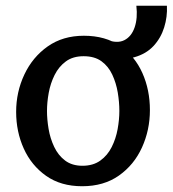

<svg xmlns="http://www.w3.org/2000/svg" viewBox="-20 -633 599 666"><path d="M265 13Q191 13 140 -23Q89 -59 62.5 -117.5Q36 -176 36 -245Q36 -314 64.5 -374.5Q93 -435 145.5 -472Q198 -509 271 -509Q346 -509 397 -473.5Q448 -438 474 -379.5Q500 -321 500 -251Q500 -182 472.5 -121.5Q445 -61 392.5 -24Q340 13 265 13ZM266 -58Q303 -58 328 -76Q353 -94 367.5 -123Q382 -152 388 -185Q394 -218 394 -248Q394 -279 388.5 -312Q383 -345 369.5 -374Q356 -403 332 -420.5Q308 -438 270 -438Q233 -438 208.5 -420Q184 -402 169.5 -373Q155 -344 149 -311Q143 -278 143 -248Q143 -219 148.5 -186Q154 -153 168 -123.5Q182 -94 206 -76Q230 -58 266 -58ZM348 -496Q386 -481 411 -493.5Q436 -506 447 -538Q458 -570 453 -613H559Q561 -575 549.5 -538Q538 -501 512.5 -473.5Q487 -446 446 -434.5Q405 -423 348 -436Z"/></svg>

Font: Rosario SemiBold
Style: Regular
Weight: 600
Designer: Hector Gatti
Foundry: Omnibus Type
Version: Version 1.101; ttfautohint (v1.8.1.43-b0c9)